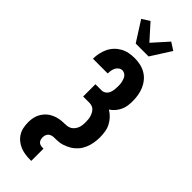

<svg xmlns="http://www.w3.org/2000/svg" viewBox="-381 -1018 1261 1261"><g transform="rotate(45 250.0 -387.0)"><path d="M190 -815 101 -955 154 -989 250 -882 346 -989 399 -955 310 -815ZM237 215Q214 215 191 211.5Q168 208 146.5 199Q125 190 107 175Q89 160 77 140Q65 120 60.5 97Q56 74 56 51Q56 35 58 19.5Q60 4 65 -10.5Q70 -25 78 -38Q86 -51 96.5 -62.5Q107 -74 120 -82.5Q133 -91 147 -97Q161 -103 176 -106.5Q191 -110 206.5 -111.5Q222 -113 237.5 -113Q253 -113 267.5 -117Q282 -121 293.5 -132Q305 -143 312 -157Q319 -171 321 -186.5Q323 -202 323 -217Q323 -229 322 -241.5Q321 -254 317.5 -265.5Q314 -277 308.5 -288Q303 -299 294.5 -308Q286 -317 274 -321Q262 -325 250 -325H192V-439H250Q265 -439 278 -448.5Q291 -458 297 -472Q303 -486 305 -501.5Q307 -517 307 -532Q307 -542 306.5 -552.5Q306 -563 303.5 -573Q301 -583 297.5 -593Q294 -603 288 -611Q282 -619 272.5 -624Q263 -629 253 -629Q239 -629 227.5 -620.5Q216 -612 210 -600Q204 -588 201.5 -574Q199 -560 199 -547V-546H62V-547Q62 -573 67.5 -598.5Q73 -624 84 -647Q95 -670 113 -689Q131 -708 153.5 -720.5Q176 -733 201.5 -738Q227 -743 253 -743Q279 -743 305.5 -737.5Q332 -732 355.5 -718.5Q379 -705 396.5 -684Q414 -663 424.5 -638.5Q435 -614 439.5 -587.5Q444 -561 444 -534Q444 -512 441 -490.5Q438 -469 428.5 -449Q419 -429 404.5 -412Q390 -395 372 -384Q394 -371 411.5 -352.5Q429 -334 440.5 -311.5Q452 -289 456 -264Q460 -239 460 -214Q460 -200 459 -187Q458 -174 455.5 -160.5Q453 -147 449.5 -134.5Q446 -122 440.5 -109.5Q435 -97 428 -85.5Q421 -74 412 -64Q403 -54 393 -45.5Q383 -37 371.5 -30Q360 -23 347.5 -17.5Q335 -12 322.5 -8Q310 -4 296.5 -2Q283 0 270 0Q257 0 243.5 0.5Q230 1 218 7Q206 13 199.5 25Q193 37 193 50Q193 60 195 69.5Q197 79 203 86.5Q209 94 218 97.5Q227 101 237 101H250V215Z"/></g></svg>

Font: Iosevka Curly Heavy
Style: Regular
Weight: 900
Monospace: yes
Designer: Belleve Invis
Foundry: Belleve Invis
Version: Version 22.1.2; ttfautohint (v1.8.4)